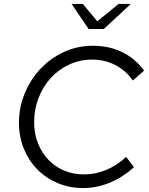

<svg xmlns="http://www.w3.org/2000/svg" viewBox="-20 -942 753 973"><path d="M76 0ZM406 -58Q463 -58 518.5 -81Q574 -104 619 -147Q629 -134 639 -121Q649 -108 659 -95Q602 -43 536 -16Q470 11 401 11Q332 11 272.5 -14Q213 -39 169.5 -83Q126 -127 101 -188Q76 -249 76 -320Q76 -396 104.5 -466.5Q133 -537 183 -591Q233 -645 301.5 -677.5Q370 -710 451 -710Q534 -710 600 -677.5Q666 -645 710 -584Q696 -571 681.5 -559Q667 -547 653 -534Q620 -583 566 -611.5Q512 -640 447 -640Q385 -640 331 -615Q277 -590 237.5 -547Q198 -504 175.5 -446Q153 -388 153 -323Q153 -264 172.5 -215.5Q192 -167 225.5 -132Q259 -97 305.5 -77.5Q352 -58 406 -58ZM400 -922 473 -834 581 -922H643L506 -795H429L343 -922Z"/></svg>

Font: Rosa Sans Light
Style: Italic
Weight: 300
Italic angle: -12°
Designer: Pentagram / MCKL
Foundry: Pentagram / MCKL
Version: Version 1.005;September 16, 2019;FontCreator 11.5.0.2425 64-